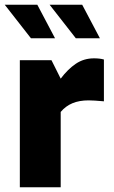

<svg xmlns="http://www.w3.org/2000/svg" viewBox="-34 -793 481 813"><path d="M50 -538H184L223 -460Q253 -500 287 -523Q321 -546 364 -546Q389 -546 406 -541V-364Q362 -368 341 -368Q302 -368 273 -356Q244 -344 223 -319V0H50ZM-14 -773H124L199 -631H97ZM176 -773H314L389 -631H287Z"/></svg>

Font: Exo ExtraBold
Style: Regular
Weight: 800
Designer: Natanael Gama
Foundry: Natanael Gama
Version: Version 1.500